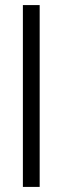

<svg xmlns="http://www.w3.org/2000/svg" viewBox="-20 -735 246 755"><path d="M70 0V-715H136V0Z"/></svg>

Font: Akshar Light Light
Style: Regular
Weight: 300
Version: Version 1.100